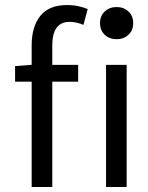

<svg xmlns="http://www.w3.org/2000/svg" viewBox="-20 -744 590 764"><path d="M188 0V-419H291V-486H188V-563Q188 -657 257 -657Q284 -657 312 -645L329 -708Q312 -715 291.5 -719.5Q271 -724 248 -724Q175 -724 140.5 -681Q106 -638 106 -563V-486L40 -481V-419H106V0ZM484 0V-486H402V0ZM378 -652Q378 -623 397 -605.5Q416 -588 444 -588Q472 -588 491 -605.5Q510 -623 510 -652Q510 -681 491 -698.5Q472 -716 444 -716Q416 -716 397 -698.5Q378 -681 378 -652Z"/></svg>

Font: Codetta
Style: Regular
Weight: 400
Italic angle: -11°
Designer: Ulrich Proeller
Foundry: PROSA GmbH
Version: Version 2.00;September 29, 2018;FontCreator 11.5.0.2427 64-b